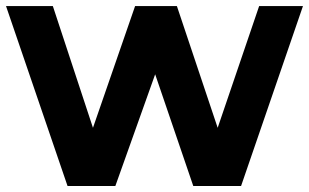

<svg xmlns="http://www.w3.org/2000/svg" viewBox="-30 -618 1027 638"><path d="M771.1 0H612.2L485.6 -371.1L353.3 0H194.4L-10 -597.8H145.6L278.9 -193.3L418.9 -597.8H557.8L693.3 -193.3L831.1 -597.8H976.7Z"/></svg>

Font: Paperlogy 8 ExtraBold
Style: Regular
Weight: 800
Designer: redesigned by Lee Juim, glyphs from Gmarket Sans & Montserrat
Foundry: PT&
Version: Version 1.001